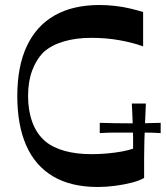

<svg xmlns="http://www.w3.org/2000/svg" viewBox="-20 -733 661 766"><path d="M370 13Q263 13 191.5 -29.5Q120 -72 84.5 -153Q49 -234 49 -350Q49 -468 87 -549Q125 -630 198 -671.5Q271 -713 377 -713Q407 -713 438.5 -709.5Q470 -706 499.5 -699Q529 -692 551 -685V-548Q510 -563 457 -572.5Q404 -582 343 -582Q283 -582 234 -567.5Q185 -553 154 -525Q125 -496 108.5 -452Q92 -408 92 -350Q92 -292 109 -245.5Q126 -199 161 -169Q191 -144 238 -131Q285 -118 344 -118Q378 -118 410 -121Q442 -124 468.5 -129Q495 -134 511 -140Q511 -166 511 -185Q511 -204 510 -223Q509 -242 508.5 -264.5Q508 -287 506 -320H562Q560 -274 558.5 -238.5Q557 -203 556 -171.5Q555 -140 555 -105Q555 -70 555 -23Q536 -12 504.5 -4Q473 4 437.5 8.5Q402 13 370 13ZM378 -202V-243Q409 -242 439 -241.5Q469 -241 499 -241Q530 -241 560.5 -241.5Q591 -242 621 -243V-202Q591 -204 560.5 -204Q530 -204 499 -204Q469 -204 438.5 -204Q408 -204 378 -202Z"/></svg>

Font: Ojuju SemiBold
Style: Regular
Weight: 600
Designer: Chisaokwu Joboson, Mirko Velimirovic
Foundry: Udi Foundry
Version: Version 1.000